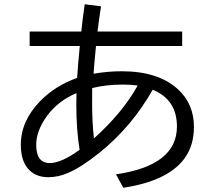

<svg xmlns="http://www.w3.org/2000/svg" viewBox="-20 -846 1020 914"><path d="M121.1 -695.8H367.2Q371.6 -746.6 383.3 -825.7L460.9 -815.9Q449.7 -743.7 444.3 -695.8H847.2V-627H437Q430.2 -561 425.3 -495.1Q494.6 -506.8 559.1 -506.8Q733.4 -506.8 826.7 -421.4Q903.3 -351.6 903.3 -241.2Q903.3 -2.9 566.9 47.9L532.2 -16.1Q822.3 -58.1 822.3 -243.7Q822.3 -371.6 707 -418.9Q606.9 -242.2 453.6 -119.1Q368.2 -50.3 304.2 -22.9Q256.8 -2.4 210 -2.4Q147.9 -2.4 113.3 -43Q79.1 -83 79.1 -156.7Q79.1 -269.5 170.4 -363.8Q243.2 -438.5 347.2 -475.1Q352.1 -551.3 359.9 -627H121.1ZM344.2 -402.8Q257.8 -366.7 205.1 -295.9Q152.3 -224.1 152.3 -156.2Q152.3 -69.8 217.3 -69.8Q271.5 -69.8 358.9 -132.8Q343.3 -230 343.3 -345.7Q343.3 -371.1 344.2 -402.8ZM418.9 -426.8Q418.5 -386.2 418.5 -357.9Q418.5 -262.2 427.2 -187Q565.9 -312 635.3 -439Q605.5 -443.4 565.4 -443.4Q483.9 -443.4 418.9 -426.8Z"/></svg>

Font: BIZ UDPGothic
Style: Regular
Weight: 400
Designer: TypeBank Co., Ltd.
Foundry: Morisawa Inc.
Version: Version 1.051